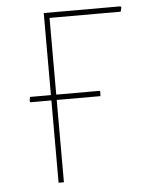

<svg xmlns="http://www.w3.org/2000/svg" viewBox="-49 -677 555 718"><g transform="rotate(-5 229.0 -318.5)"><path d="M325 -329 327 -326 326 -309H162V0H142V-309H64L61 -312L63 -329H142V-637H430L433 -633L429 -617H162V-329Z"/></g></svg>

Font: Alegreya Sans Thin
Style: Regular
Weight: 100
Designer: Juan Pablo del Peral
Foundry: Huerta Tipografica
Version: Version 2.007